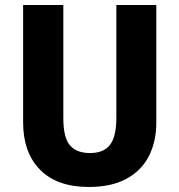

<svg xmlns="http://www.w3.org/2000/svg" viewBox="-20 -734 713 764"><path d="M602 -714V-247Q602 -171 572.5 -113Q543 -55 483 -22.5Q423 10 334 10Q207 10 139.5 -58.5Q72 -127 72 -247V-714H232V-264Q232 -186 258.5 -155.5Q285 -125 338 -125Q393 -125 418 -158Q443 -191 443 -266V-714Z"/></svg>

Font: Noto Sans Armenian SemiCondensed ExtraBold
Style: Regular
Weight: 800
Width: 4
Designer: Monotype Design Team
Foundry: Monotype Imaging Inc.
Version: Version 2.008; ttfautohint (v1.8.4.7-5d5b)